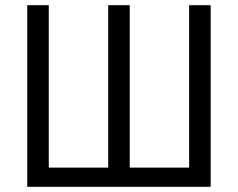

<svg xmlns="http://www.w3.org/2000/svg" viewBox="-20 -720 917 740"><path d="M85 0V-700H168V-74H397V-700H480V-74H709V-700H792V0Z"/></svg>

Font: PTSans
Style: Regular
Weight: 400
Designer: A.Korolkova, O.Umpeleva, V.Yefimov
Foundry: ParaType Ltd
Version: Version 2.003W OFL